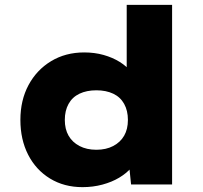

<svg xmlns="http://www.w3.org/2000/svg" viewBox="-20 -760 835 791"><path d="M320 11Q244 11 186 -24.5Q128 -60 96 -122.5Q64 -185 64 -266Q64 -347 97.5 -409.5Q131 -472 190.5 -508Q250 -544 327 -544Q370 -544 407 -533.5Q444 -523 473 -505Q502 -487 521 -463Q540 -439 545 -413L502 -401V-740H689V0H520L507 -127L544 -117Q540 -91 520.5 -68.5Q501 -46 471 -28Q441 -10 402 0.5Q363 11 320 11ZM377 -143Q417 -143 446.5 -158.5Q476 -174 491.5 -201Q507 -228 507 -266Q507 -304 491.5 -332Q476 -360 446.5 -374Q417 -388 377 -388Q337 -388 307.5 -374Q278 -360 262.5 -332Q247 -304 247 -266Q247 -228 262.5 -201Q278 -174 307.5 -158.5Q337 -143 377 -143Z"/></svg>

Font: Lexend Exa ExtraBold
Style: Regular
Weight: 800
Designer: Bonnie Shaver-Troup, Thomas Jockin
Foundry: Lexend
Version: Version 1.007